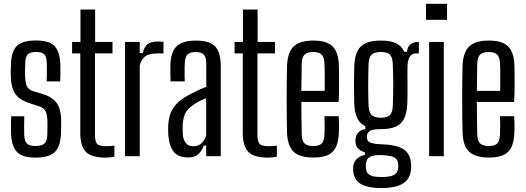

<svg xmlns="http://www.w3.org/2000/svg" viewBox="-20 -820 2760 1008"><path d="M165.5 7.5Q97 7.5 68.5 -22.8Q40 -53 38 -121.5Q37.5 -141 37.5 -165Q37.5 -189 39 -209.5H107.5Q106.5 -180.5 106.5 -156.8Q106.5 -133 107 -114.5Q108 -79.5 121.5 -66.5Q135 -53.5 165.5 -53.5Q199 -53.5 213.2 -66.5Q227.5 -79.5 228.5 -114.5Q228.5 -129 228.8 -139Q229 -149 229.2 -158.8Q229.5 -168.5 229 -181.5Q228.5 -216 220.2 -234.5Q212 -253 187.5 -261L137.5 -277.5Q101.5 -289 79.5 -306.5Q57.5 -324 47.5 -352.2Q37.5 -380.5 36.5 -424.5Q36 -438.5 36.5 -450.8Q37 -463 37.5 -477Q38 -547 67 -577.2Q96 -607.5 169.5 -607.5Q239 -607.5 266.8 -577.8Q294.5 -548 297 -480Q297 -461 297 -437Q297 -413 296 -392.5H225Q226 -408 226 -425.8Q226 -443.5 226 -459.8Q226 -476 225.5 -487.5Q225 -521.5 213 -534.2Q201 -547 169.5 -547Q137.5 -547 125.5 -534.2Q113.5 -521.5 112.5 -487.5Q112 -471 111.5 -459.5Q111 -448 111.5 -430Q112 -395 118.8 -373Q125.5 -351 154 -341.5L200.5 -327.5Q251.5 -313 276.2 -281Q301 -249 301 -185Q301 -170 300.8 -152.5Q300.5 -135 300 -120Q298.5 -52.5 268.5 -22.5Q238.5 7.5 165.5 7.5Z M535.5 7.5Q460 7.5 430.8 -22.8Q401.5 -53 401.5 -121.5V-539.5H358.5V-600H402.5V-770H479.5V-600H570.5V-539.5H478.5V-114Q478.5 -79 488.8 -65.8Q499 -52.5 536.5 -52.5Q550.5 -52.5 559.5 -53.2Q568.5 -54 580.5 -55.5V2.5Q570.5 4.5 559 6Q547.5 7.5 535.5 7.5Z M636.5 0V-600H713.5V-541H729Q737 -575 755.5 -588.5Q774 -602 805.5 -602Q814.5 -602 823.5 -601.5Q832.5 -601 838.5 -600.5V-539.5H806.5Q762.5 -539.5 741.8 -523.8Q721 -508 713.5 -474V0Z M967.5 6.5Q916.5 6.5 892.5 -22.5Q868.5 -51.5 863.5 -110.5Q863 -123 862.8 -136Q862.5 -149 863 -160.5Q865 -196.5 875.5 -224.8Q886 -253 908.5 -276.5Q931 -300 970.5 -321Q992.5 -333 1015.8 -344Q1039 -355 1063 -364.5V-485.5Q1063 -517.5 1050.8 -532.2Q1038.5 -547 1006.5 -547Q978.5 -547 965 -534.2Q951.5 -521.5 950 -487.5Q949.5 -476.5 949.2 -459.2Q949 -442 949.2 -424Q949.5 -406 950 -392.5H875.5Q875 -410 874.5 -435.2Q874 -460.5 874.5 -480.5Q876 -525 889.8 -553Q903.5 -581 932.5 -594Q961.5 -607 1009 -607Q1058 -607 1086.5 -593Q1115 -579 1127 -548.8Q1139 -518.5 1139 -470V0H1062.5V-55.5H1050Q1038.5 -25.5 1019.8 -9.5Q1001 6.5 967.5 6.5ZM994.5 -52Q1019 -52 1036 -66.2Q1053 -80.5 1062.5 -107.5V-304.5Q1045.5 -298 1027.2 -289Q1009 -280 988 -264Q959.5 -244 950 -218.8Q940.5 -193.5 939 -160.5Q938.5 -151.5 938.8 -139.8Q939 -128 939.5 -116Q942 -85 956.2 -68.5Q970.5 -52 994.5 -52Z M1388.5 7.5Q1313 7.5 1283.8 -22.8Q1254.5 -53 1254.5 -121.5V-539.5H1211.5V-600H1255.5V-770H1332.5V-600H1423.5V-539.5H1331.5V-114Q1331.5 -79 1341.8 -65.8Q1352 -52.5 1389.5 -52.5Q1403.5 -52.5 1412.5 -53.2Q1421.5 -54 1433.5 -55.5V2.5Q1423.5 4.5 1412 6Q1400.5 7.5 1388.5 7.5Z M1626 7Q1554 7 1522 -23Q1490 -53 1487 -121.5Q1486 -159 1485.5 -204.5Q1485 -250 1485 -298.5Q1485 -347 1485.5 -393Q1486 -439 1487 -477.5Q1490.5 -547.5 1522.8 -577.2Q1555 -607 1625.5 -607Q1694 -607 1725 -577.5Q1756 -548 1759 -480.5Q1759.5 -465 1760 -435.5Q1760.5 -406 1760.2 -367Q1760 -328 1758 -285H1562Q1562 -245 1562.8 -203Q1563.5 -161 1564 -114.5Q1565 -79.5 1579.2 -66.5Q1593.5 -53.5 1625 -53.5Q1656 -53.5 1669 -66.5Q1682 -79.5 1683.5 -114.5Q1684.5 -132 1684.5 -156.2Q1684.5 -180.5 1683.5 -210H1758Q1759.5 -189.5 1759.8 -165.2Q1760 -141 1759 -121.5Q1756 -53 1726.2 -23Q1696.5 7 1626 7ZM1562 -343H1684.5Q1685 -373 1685 -401.8Q1685 -430.5 1684.5 -453.5Q1684 -476.5 1683.5 -487.5Q1682 -519.5 1668.8 -533.2Q1655.5 -547 1625.5 -547Q1593 -547 1579 -533.2Q1565 -519.5 1564 -487.5Q1563.5 -448 1563 -412.5Q1562.5 -377 1562 -343Z M1982 167.5Q1915 167.5 1877.2 147.2Q1839.5 127 1835 82Q1835 77.5 1834.2 71.2Q1833.5 65 1834 58Q1836 30 1853.5 13.8Q1871 -2.5 1895.5 -6V-20.5Q1873 -27 1860.5 -39.8Q1848 -52.5 1846.5 -72.5Q1846 -77 1846 -81.5Q1846 -86 1846.5 -91Q1848 -112 1862.8 -126Q1877.5 -140 1898 -142.5V-157Q1870 -170.5 1856.2 -198.5Q1842.5 -226.5 1840 -271Q1839.5 -301.5 1839 -325.8Q1838.5 -350 1838.5 -372Q1838.5 -394 1839 -419.2Q1839.5 -444.5 1840 -477.5Q1842.5 -523 1856.8 -551.8Q1871 -580.5 1900.8 -593.8Q1930.5 -607 1979.5 -607Q2030 -607 2059.2 -593Q2088.5 -579 2102.5 -548H2117Q2119 -574.5 2134.8 -587.2Q2150.5 -600 2179 -600V-539.5H2163Q2143.5 -539.5 2132 -523.2Q2120.5 -507 2119.5 -473L2119 -420.5Q2119.5 -400.5 2119.5 -382.8Q2119.5 -365 2119.5 -348Q2119.5 -331 2119.2 -312.5Q2119 -294 2118 -271Q2115.5 -224.5 2101 -196Q2086.5 -167.5 2057 -154.8Q2027.5 -142 1979 -142Q1940 -142.5 1923.2 -133.2Q1906.5 -124 1906.5 -103.5V-98.5Q1907 -85.5 1913.8 -78.2Q1920.5 -71 1937 -67.2Q1953.5 -63.5 1983 -62.5Q2057 -60.5 2095 -38.5Q2133 -16.5 2138 37.5Q2138.5 44.5 2138.5 51.5Q2138.5 58.5 2138 67Q2135 104.5 2115.5 126.5Q2096 148.5 2061.8 158Q2027.5 167.5 1982 167.5ZM1983.5 109.5Q2009 109.5 2028 105.5Q2047 101.5 2058 91.2Q2069 81 2070.5 62.5Q2071.5 56 2071.2 50.8Q2071 45.5 2070.5 39.5Q2068.5 20.5 2057.5 11.5Q2046.5 2.5 2027.8 -1Q2009 -4.5 1983.5 -5.5Q1945.5 -7.5 1924.5 2.2Q1903.5 12 1901 40.5Q1900.5 45.5 1900.5 51.5Q1900.5 57.5 1901 62.5Q1902.5 82 1912.8 92.2Q1923 102.5 1940.8 106Q1958.5 109.5 1983.5 109.5ZM1979 -202Q2013 -202 2026.8 -215.8Q2040.5 -229.5 2042 -262.5Q2043 -287 2043.8 -314.8Q2044.5 -342.5 2044.5 -371.8Q2044.5 -401 2043.8 -430.2Q2043 -459.5 2042 -486Q2040.5 -520 2026.5 -533.5Q2012.5 -547 1979 -547Q1945.5 -547 1931 -533.5Q1916.5 -520 1915 -485.5Q1914 -456 1913.5 -426.8Q1913 -397.5 1913 -369.2Q1913 -341 1913.5 -314.5Q1914 -288 1915 -263.5Q1917 -230.5 1931 -216.2Q1945 -202 1979 -202Z M2216.5 -716V-800H2327V-716ZM2233 0V-600H2310V0Z M2547.5 7Q2475.5 7 2443.5 -23Q2411.5 -53 2408.5 -121.5Q2407.5 -159 2407 -204.5Q2406.5 -250 2406.5 -298.5Q2406.5 -347 2407 -393Q2407.5 -439 2408.5 -477.5Q2412 -547.5 2444.2 -577.2Q2476.5 -607 2547 -607Q2615.5 -607 2646.5 -577.5Q2677.5 -548 2680.5 -480.5Q2681 -465 2681.5 -435.5Q2682 -406 2681.8 -367Q2681.5 -328 2679.5 -285H2483.5Q2483.5 -245 2484.2 -203Q2485 -161 2485.5 -114.5Q2486.5 -79.5 2500.8 -66.5Q2515 -53.5 2546.5 -53.5Q2577.5 -53.5 2590.5 -66.5Q2603.5 -79.5 2605 -114.5Q2606 -132 2606 -156.2Q2606 -180.5 2605 -210H2679.5Q2681 -189.5 2681.2 -165.2Q2681.5 -141 2680.5 -121.5Q2677.5 -53 2647.8 -23Q2618 7 2547.5 7ZM2483.5 -343H2606Q2606.5 -373 2606.5 -401.8Q2606.5 -430.5 2606 -453.5Q2605.5 -476.5 2605 -487.5Q2603.5 -519.5 2590.2 -533.2Q2577 -547 2547 -547Q2514.5 -547 2500.5 -533.2Q2486.5 -519.5 2485.5 -487.5Q2485 -448 2484.5 -412.5Q2484 -377 2483.5 -343Z"/></svg>

Font: Big Shoulders Display Thin Medium
Style: Regular
Weight: 500
Version: Version 2.002